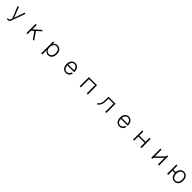

<svg xmlns="http://www.w3.org/2000/svg" viewBox="1192 -3954 7616 7616"><g transform="rotate(45 5000.0 -146.0)"><path d="M721 -476 509 108Q493 152 466.5 175.5Q440 199 391 199Q373 199 362.5 197.5Q352 196 343 194V141Q368 146 385 146Q399 146 409.5 143.5Q420 141 428.5 133.5Q437 126 444.5 113.5Q452 101 460 80L480 29L278 -476H343L508 -43L659 -476Z M1716 40H1643L1446 -242L1345 -150V40H1284V-476H1345V-228L1616 -476H1700L1492 -285Z M2670 -218Q2670 -263 2658.5 -303Q2647 -343 2625.5 -373Q2604 -403 2573.5 -420.5Q2543 -438 2506 -438Q2464 -438 2431 -421Q2398 -404 2375.5 -374Q2353 -344 2341.5 -304Q2330 -264 2330 -218Q2330 -176 2340 -136.5Q2350 -97 2371 -66.5Q2392 -36 2425.5 -17Q2459 2 2506 2Q2543 2 2573.5 -15.5Q2604 -33 2625.5 -63Q2647 -93 2658.5 -133Q2670 -173 2670 -218ZM2731 -218Q2731 -154 2715 -103.5Q2699 -53 2669.5 -17.5Q2640 18 2598.5 36.5Q2557 55 2506 55Q2475 55 2447 46.5Q2419 38 2396 22.5Q2373 7 2356 -13.5Q2339 -34 2330 -58V199H2269V-476H2330V-378Q2347 -426 2392.5 -458.5Q2438 -491 2506 -491Q2557 -491 2598.5 -472Q2640 -453 2669.5 -418Q2699 -383 2715 -332.5Q2731 -282 2731 -218Z M3662 -254Q3661 -288 3649.5 -321.5Q3638 -355 3617 -380.5Q3596 -406 3566.5 -422Q3537 -438 3500 -438Q3463 -438 3434.5 -422.5Q3406 -407 3385.5 -381.5Q3365 -356 3353 -323Q3341 -290 3338 -254ZM3338 -201Q3338 -158 3349 -121Q3360 -84 3381 -56.5Q3402 -29 3432 -13.5Q3462 2 3501 2Q3534 2 3561 -8.5Q3588 -19 3608 -37Q3628 -55 3641 -79Q3654 -103 3660 -130H3721Q3702 -43 3647 6Q3592 55 3501 55Q3451 55 3409.5 36.5Q3368 18 3338.5 -17.5Q3309 -53 3293 -103.5Q3277 -154 3277 -218Q3277 -273 3291 -323Q3305 -373 3332.5 -410Q3360 -447 3402 -469Q3444 -491 3500 -491Q3560 -491 3602.5 -468Q3645 -445 3671.5 -405.5Q3698 -366 3710.5 -313Q3723 -260 3723 -201Z M4729 40H4668V-422H4332V40H4271V-476H4729Z M5766 40H5705V-422H5427V-373Q5427 -294 5422.5 -231Q5418 -168 5402 -116Q5386 -64 5354.5 -21Q5323 22 5268 61L5233 21Q5278 -9 5305.5 -43Q5333 -77 5347.5 -122.5Q5362 -168 5366.5 -229Q5371 -290 5371 -373V-476H5766Z M6662 -254Q6661 -288 6649.5 -321.5Q6638 -355 6617 -380.5Q6596 -406 6566.5 -422Q6537 -438 6500 -438Q6463 -438 6434.5 -422.5Q6406 -407 6385.5 -381.5Q6365 -356 6353 -323Q6341 -290 6338 -254ZM6338 -201Q6338 -158 6349 -121Q6360 -84 6381 -56.5Q6402 -29 6432 -13.5Q6462 2 6501 2Q6534 2 6561 -8.5Q6588 -19 6608 -37Q6628 -55 6641 -79Q6654 -103 6660 -130H6721Q6702 -43 6647 6Q6592 55 6501 55Q6451 55 6409.5 36.5Q6368 18 6338.5 -17.5Q6309 -53 6293 -103.5Q6277 -154 6277 -218Q6277 -273 6291 -323Q6305 -373 6332.5 -410Q6360 -447 6402 -469Q6444 -491 6500 -491Q6560 -491 6602.5 -468Q6645 -445 6671.5 -405.5Q6698 -366 6710.5 -313Q6723 -260 6723 -201Z M7736 40H7675V-198H7324V40H7263V-476H7324V-252H7675V-476H7736Z M8717 40H8656V-337L8343 -20V40H8282V-476H8343V-99L8656 -416V-476H8717Z M9763 -218Q9763 -267 9752 -307.5Q9741 -348 9720 -377Q9699 -406 9668 -422Q9637 -438 9598 -438Q9559 -438 9528 -422Q9497 -406 9475.5 -377Q9454 -348 9443 -307.5Q9432 -267 9432 -218Q9432 -169 9443 -128.5Q9454 -88 9475 -59Q9496 -30 9527 -14Q9558 2 9597 2Q9636 2 9667 -14Q9698 -30 9719 -59Q9740 -88 9751 -128.5Q9762 -169 9762 -218ZM9824 -218Q9824 -158 9809 -108Q9794 -58 9765.5 -21.5Q9737 15 9694.5 35Q9652 55 9598 55Q9546 55 9505.5 37Q9465 19 9436.5 -14Q9408 -47 9392 -93Q9376 -139 9373 -195H9238V40H9176V-476H9237V-249H9372Q9376 -303 9392.5 -347.5Q9409 -392 9437.5 -424Q9466 -456 9506 -473.5Q9546 -491 9597 -491Q9651 -491 9693.5 -471Q9736 -451 9765 -414.5Q9794 -378 9809 -328Q9824 -278 9824 -218Z"/></g></svg>

Font: NanumGothicCoding
Style: Regular
Weight: 400
Monospace: yes
Designer: Kwon Bruce; Nicolas Noh; Sung-woo Choi; Go-un Cha; Soo-hyun Park;
Foundry: NHN Corporation
Version: Version 2.000;PS 1;hotconv 1.0.49;makeotf.lib2.0.14853